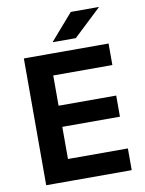

<svg xmlns="http://www.w3.org/2000/svg" viewBox="-91 -890 720 953"><g transform="rotate(-10 269.0 -413.0)"><path d="M63.5 0V-639H192.5V0ZM102 0V-109.5H494.5V0ZM138.5 -271.5V-378H483V-271.5ZM101.5 -530.5V-639H490.5V-530.5ZM333 -826H474V-824.5L335 -693.5H219V-695Z"/></g></svg>

Font: Anek Tamil SemiBold
Style: Regular
Weight: 600
Version: Version 1.003